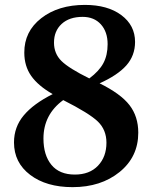

<svg xmlns="http://www.w3.org/2000/svg" viewBox="-20 -749 612 783"><path d="M37.1 -168Q37.1 -231 76.7 -278.3Q116.2 -325.7 194.8 -365.2Q135.3 -399.4 107.2 -439.5Q79.1 -479.5 79.1 -534.2Q78.6 -620.6 148.2 -674.8Q217.8 -729 326.2 -729Q418.9 -729 474.9 -687.3Q530.8 -645.5 530.8 -578.1Q530.8 -522.5 495.4 -482.4Q460 -442.4 386.2 -409.2Q472.2 -366.7 508.1 -320.3Q543.9 -273.9 543.9 -208Q543.9 -109.4 467.8 -47.6Q391.6 14.2 275.9 14.2Q168.9 14.2 103 -35.9Q37.1 -85.9 37.1 -168ZM200.2 -575.2Q200.2 -530.3 230.7 -500.2Q261.2 -470.2 344.2 -429.2Q384.3 -459 401.6 -491.5Q418.9 -523.9 418.9 -568.8Q418.9 -619.1 391.4 -649.7Q363.8 -680.2 316.9 -680.2Q262.7 -680.2 231.4 -651.4Q200.2 -622.6 200.2 -575.2ZM237.8 -340.8Q157.2 -281.7 157.2 -184.1Q157.2 -116.2 189.7 -76.7Q222.2 -37.1 285.2 -37.1Q345.2 -37.1 379.6 -73.2Q414.1 -109.4 414.1 -167Q414.1 -219.2 379.2 -253.2Q344.2 -287.1 237.8 -340.8Z"/></svg>

Font: Literata SemiBold
Style: Italic
Weight: 650
Italic angle: -2.39999°
Designer: Latin by Veronika Burian and Jose Scaglione. Greek by Irene Vlachou. Cyrillic by Vera Evstafieva
Foundry: TypeTogether
Version: Version 3.021